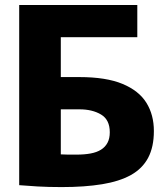

<svg xmlns="http://www.w3.org/2000/svg" viewBox="-20 -748 669 773"><path d="M228.3 5.2Q174 5.2 131.4 2.7Q88.8 0.2 57.3 -2.5V-728H532.8V-598.2H224.8V-437.7H299.3Q407.3 -437.7 473.3 -410.2Q539.3 -382.7 569.4 -334.2Q599.5 -285.7 599.5 -220.5Q599.5 -156.3 576.4 -112.7Q553.3 -69.2 507.1 -43.4Q460.8 -17.7 391.2 -6.3Q321.5 5.2 228.3 5.2ZM288.5 -125.5Q319.8 -125.5 344.7 -130.1Q369.5 -134.7 386.6 -145.3Q403.7 -156 412.8 -173.2Q422 -190.3 422 -215.5Q422 -265.8 387 -286.8Q352 -307.8 300.3 -307.8H224.8V-126.5Q239.2 -125.5 254.5 -125.5Q269.8 -125.5 288.5 -125.5Z"/></svg>

Font: Murecho Thin
Style: Regular
Weight: 100
Designer: Neil Summerour
Foundry: Positype
Version: Version 1.010